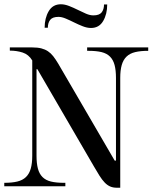

<svg xmlns="http://www.w3.org/2000/svg" viewBox="-26 -872 735 899"><path d="M537 7H521Q503 7 489.5 1Q476 -5 464 -17.5Q452 -30 440 -49Q428 -68 413 -94L149 -548H145V-143Q145 -107 151.5 -82.5Q158 -58 173 -43Q188 -28 212.5 -22Q237 -16 273 -16H280V0H-6V-16Q30 -16 55 -22Q80 -28 95.5 -43Q111 -58 118 -82.5Q125 -107 125 -143V-589Q108 -617 80 -626Q52 -635 20 -635V-650H124Q150 -650 167.5 -645.5Q185 -641 198.5 -632Q212 -623 223 -609Q234 -595 246 -575L511 -120H517V-507Q517 -543 510.5 -567.5Q504 -592 489 -607Q474 -622 449.5 -628Q425 -634 389 -634H382V-650H668V-634Q632 -634 607 -628Q582 -622 566.5 -607Q551 -592 544 -567.5Q537 -543 537 -507ZM259 -852Q277 -852 297.5 -844Q318 -836 338 -826Q358 -816 376.5 -808Q395 -800 411 -800Q439 -800 450 -814Q461 -828 461 -851H476Q476 -806 457 -773.5Q438 -741 400 -741Q382 -741 361.5 -749Q341 -757 321 -767Q301 -777 282 -785Q263 -793 248 -793Q220 -793 209 -779Q198 -765 198 -742H183Q183 -787 202 -819.5Q221 -852 259 -852Z"/></svg>

Font: Elsie
Style: Regular
Weight: 400
Designer: Alejandro Inler
Foundry: Alejandro Inler
Version: 1.001